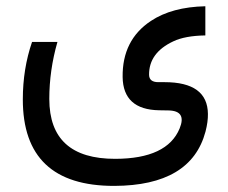

<svg xmlns="http://www.w3.org/2000/svg" viewBox="-20 -404 735 620"><path d="M352.5 108.9C210.3 109.2 139.2 44.8 139.2 -84.5C139.2 -146 147.9 -207.4 165.5 -268.6H83.5C63.6 -210.6 53.7 -148.9 53.7 -83.5C53.4 103.4 151.9 196.6 349.1 196.3C514.5 195.6 612.6 137.2 643.6 21C649.1 -0.2 651.7 -19.2 651.4 -36.1C650.7 -104.5 604 -138.7 511.2 -138.7H491.2C471.7 -138.7 461.8 -146.5 461.4 -162.1C460.8 -209.6 486.8 -245.8 539.6 -270.5C564.9 -282.6 599.4 -288.9 643.1 -289.6V-383.8C571.1 -382.2 512.5 -366.4 467.3 -336.4C405.4 -295.4 375 -235 376 -155.3C377 -85 416.3 -49.2 494.1 -47.9L523.9 -47.4C563.6 -46.7 575.7 -27.3 560.1 10.7C533.4 75.8 464.2 108.6 352.5 108.9Z"/></svg>

Font: Dirooz FD
Style: FD
Weight: 400
Foundry: DejaVu fonts team - Redesigned by Saber Rastikerdar
Version: Version 0.2.1